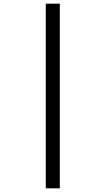

<svg xmlns="http://www.w3.org/2000/svg" viewBox="-20 -780 571 1040"><path d="M228 240H304V-760H228Z"/></svg>

Font: Noto Serif Georgian SemiCondensed Black
Style: Regular
Weight: 900
Width: 4
Designer: Monotype Design Team, Akaki Razmadze
Foundry: Google LLC
Version: Version 2.003